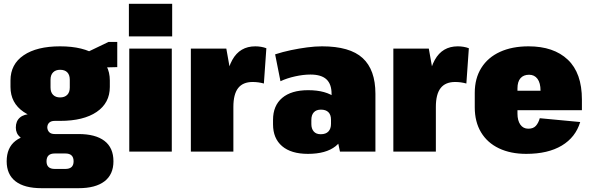

<svg xmlns="http://www.w3.org/2000/svg" viewBox="-20 -795 3101 1007"><path d="M295 -161Q173 -161 104 -208Q35 -255 35 -339V-373Q35 -458 104 -505Q173 -552 295 -552Q418 -552 487 -505Q556 -458 556 -373V-339Q556 -255 487 -208Q418 -161 295 -161ZM198 192Q108 192 61.5 156Q15 120 15 51Q15 -20 61 -56Q107 -92 197 -92H392Q481 -92 528 -56Q575 -20 575 51Q575 120 528 156Q481 192 392 192ZM323 91Q366 91 366 51Q366 10 323 10H267Q224 10 224 51Q224 91 267 91ZM145 -56Q108 -56 85.5 -75.5Q63 -95 63 -126Q63 -160 84.5 -178.5Q106 -197 146 -197H295V-161H267Q248 -161 238 -151.5Q228 -142 228 -126Q229 -111 238.5 -101.5Q248 -92 267 -92H295V-56ZM295 -284Q319 -284 332.5 -297.5Q346 -311 346 -336V-377Q346 -402 333 -415.5Q320 -429 295 -429Q272 -429 258.5 -415.5Q245 -402 245 -377V-336Q245 -311 258.5 -297.5Q272 -284 295 -284ZM399 -503 549 -575H595V-443L399 -438Z M881 -540V0H658V-540ZM883 -775V-604H656V-775Z M981 -540H1167L1204 -332V0H981ZM1159 -274Q1159 -410 1198.5 -481Q1238 -552 1319 -552Q1334 -552 1349 -549.5Q1364 -547 1377 -542L1364 -357Q1335 -365 1305 -365Q1254 -365 1229 -333Q1204 -301 1204 -234Z M1719 -208V-303Q1719 -354 1692 -379Q1665 -404 1608 -404Q1571 -404 1528 -394.5Q1485 -385 1451 -369L1423 -510Q1463 -523 1506 -532Q1549 -541 1591 -546.5Q1633 -552 1669 -552Q1815 -552 1882 -490.5Q1949 -429 1949 -303V0H1763ZM1595 12Q1507 12 1459.5 -28.5Q1412 -69 1412 -143V-166Q1412 -241 1460 -281.5Q1508 -322 1596 -322Q1690 -322 1740.5 -282Q1791 -242 1791 -167V-144Q1791 -69 1740.5 -28.5Q1690 12 1595 12ZM1662 -91Q1689 -91 1702.5 -105.5Q1716 -120 1716 -145V-167Q1716 -193 1702.5 -206.5Q1689 -220 1663 -220Q1639 -220 1626 -206Q1613 -192 1613 -166V-144Q1613 -120 1625.5 -105.5Q1638 -91 1662 -91Z M2043 -540H2229L2266 -332V0H2043ZM2221 -274Q2221 -410 2260.5 -481Q2300 -552 2381 -552Q2396 -552 2411 -549.5Q2426 -547 2439 -542L2426 -357Q2397 -365 2367 -365Q2316 -365 2291 -333Q2266 -301 2266 -234Z M2740 12Q2658 12 2597 -17Q2536 -46 2503 -101Q2470 -156 2470 -232V-308Q2470 -384 2504.5 -439Q2539 -494 2602.5 -523Q2666 -552 2752 -552Q2884 -552 2958 -482Q3032 -412 3032 -273V-217H2654V-319H2857L2815 -283V-319Q2815 -360 2799 -381.5Q2783 -403 2755 -403Q2726 -403 2710 -385Q2694 -367 2694 -331V-199Q2694 -163 2709 -141.5Q2724 -120 2751 -120Q2777 -120 2790.5 -135Q2804 -150 2811 -175L3023 -155Q2999 -75 2926.5 -31.5Q2854 12 2740 12Z"/></svg>

Font: Pathway Extreme Condensed Black
Style: Regular
Weight: 900
Width: 3
Version: Version 1.001;gftools[0.9.26]